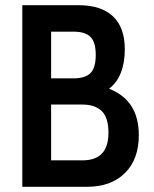

<svg xmlns="http://www.w3.org/2000/svg" viewBox="-20 -720 592 740"><path d="M515 -199Q515 -106 461.5 -53Q408 0 315 0H66V-700H282Q370 -700 415.5 -657Q461 -614 461 -530Q461 -478 445.5 -439Q430 -400 400 -378Q515 -334 515 -199ZM177 -418H263Q309 -418 329 -438.5Q349 -459 349 -508Q349 -557 329 -577.5Q309 -598 263 -598H177ZM398 -208Q398 -267 372 -292Q346 -317 298 -317H177V-102H298Q398 -102 398 -208Z"/></svg>

Font: Cabin Condensed SemiBold
Style: Regular
Weight: 600
Width: 3
Designer: Pablo Impallari
Foundry: Pablo Impallari. http://www.impallari.com Igino Marini. http://www.ikern.com
Version: Version 2.200